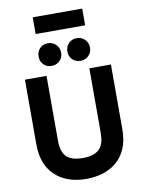

<svg xmlns="http://www.w3.org/2000/svg" viewBox="-114 -1171 947 1261"><g transform="rotate(-10 360.0 -541.0)"><path d="M360 12Q226.5 12 149.8 -61.5Q73 -135 73 -268.5V-700H217V-268.5Q217 -192 251.2 -159.5Q285.5 -127 360 -127Q430.5 -127 466.5 -158.8Q502.5 -190.5 502.5 -268.5V-700H646.5V-268.5Q646.5 -192.5 622.8 -138.8Q599 -85 558.5 -51.8Q518 -18.5 466.8 -3.2Q415.5 12 360 12ZM455.5 -758.5Q422 -758.5 400.8 -779.8Q379.5 -801 379.5 -833.5Q379.5 -866 400.8 -887.8Q422 -909.5 455.5 -909.5Q487 -909.5 508.8 -887.8Q530.5 -866 530.5 -833.5Q530.5 -801 508.8 -779.8Q487 -758.5 455.5 -758.5ZM262.5 -758.5Q229.5 -758.5 208.5 -779.8Q187.5 -801 187.5 -833.5Q187.5 -866 208.5 -887.8Q229.5 -909.5 262.5 -909.5Q294.5 -909.5 316.2 -887.8Q338 -866 338 -833.5Q338 -801 316.2 -779.8Q294.5 -758.5 262.5 -758.5ZM194.5 -983V-1094.5H524.5V-983Z"/></g></svg>

Font: Overpass ExtraBold
Style: Regular
Weight: 800
Designer: Delve Withrington, Dave Bailey, Thomas Jockin
Foundry: Delve Fonts LLC
Version: Version 4.000; ttfautohint (v1.8.3)